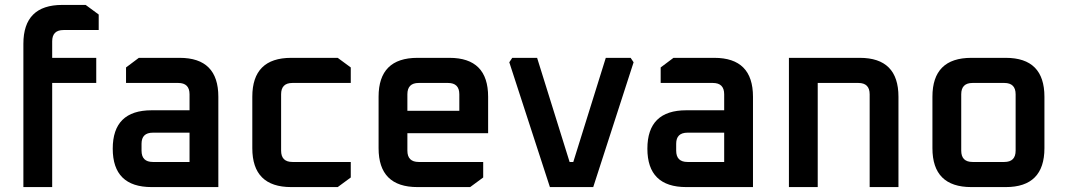

<svg xmlns="http://www.w3.org/2000/svg" viewBox="-20 -760 4330 780"><path d="M75 0V-582Q75 -740 233 -740H328L381 -701V-638H238Q192 -638 192 -592V-525H371V-423H192V0Z M596 0Q438 0 438 -156Q438 -312 596 -312H750V-377Q750 -423 704 -423H492V-486L544 -525H710Q867 -525 867 -367V0ZM555 -148Q555 -102 601 -102H750V-221H601Q555 -221 555 -176Z M1005 -158V-367Q1005 -525 1163 -525H1352L1405 -486V-423H1168Q1122 -423 1122 -377V-148Q1122 -102 1168 -102H1405V-39L1352 0H1163Q1005 0 1005 -158Z M1518 -158V-367Q1518 -525 1676 -525H1806Q1963 -525 1963 -367V-219H1635V-148Q1635 -102 1681 -102H1943V-39L1890 0H1676Q1518 0 1518 -158ZM1635 -310H1846V-377Q1846 -423 1800 -423H1681Q1635 -423 1635 -377Z M2049 -507 2061 -525H2162L2294 -102H2309L2441 -525H2542L2554 -507L2390 0H2214Z M2768 0Q2610 0 2610 -156Q2610 -312 2768 -312H2922V-377Q2922 -423 2876 -423H2664V-486L2716 -525H2882Q3039 -525 3039 -367V0ZM2727 -148Q2727 -102 2773 -102H2922V-221H2773Q2727 -221 2727 -176Z M3185 0V-525H3473Q3630 -525 3630 -367V0H3513V-377Q3513 -423 3467 -423H3302V0Z M3768 -158V-367Q3768 -525 3926 -525H4066Q4223 -525 4223 -367V-158Q4223 0 4066 0H3926Q3768 0 3768 -158ZM3885 -148Q3885 -102 3931 -102H4060Q4106 -102 4106 -148V-377Q4106 -423 4060 -423H3931Q3885 -423 3885 -377Z"/></svg>

Font: Oxanium SemiBold
Style: Regular
Weight: 600
Designer: Severin Meyer
Version: Version 2.000